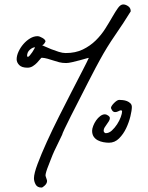

<svg xmlns="http://www.w3.org/2000/svg" viewBox="-20 -682 666 865"><path d="M574 -200Q574 -185 567.5 -158Q561 -131 548.5 -104.5Q536 -78 516.5 -58.5Q497 -39 471 -39Q459 -39 445.5 -41.5Q432 -44 420.5 -50Q409 -56 402 -66.5Q395 -77 395 -93Q395 -102 400 -115Q405 -128 413 -139.5Q421 -151 431.5 -159Q442 -167 453 -167Q459 -167 467 -161.5Q475 -156 475 -150Q475 -143 470.5 -136Q466 -129 461 -122Q456 -115 451.5 -108Q447 -101 447 -93Q447 -88 450.5 -85Q454 -82 456 -82Q471 -82 484 -94Q497 -106 507.5 -122Q518 -138 524 -154.5Q530 -171 530 -180Q530 -185 524 -185Q521 -185 513.5 -181Q506 -177 499 -177Q490 -177 485 -185Q480 -193 480 -196Q480 -200 484 -206Q488 -212 494 -218Q500 -224 506 -228Q512 -232 517 -232Q523 -232 533 -231Q543 -230 552 -226.5Q561 -223 567.5 -216.5Q574 -210 574 -200ZM569 -631Q537 -579 499 -524Q461 -469 430 -412Q425 -403 410 -375Q395 -347 376.5 -310.5Q358 -274 337.5 -234Q317 -194 299.5 -159.5Q282 -125 271 -101.5Q260 -78 260 -75L234 -21Q224 -1 216.5 17Q209 35 209 36Q202 53 197 67Q192 79 188.5 91Q185 103 185 108Q185 111 188.5 120.5Q192 130 192 133Q192 144 182 153.5Q172 163 167 163Q148 163 140.5 149Q133 135 133 121Q133 100 149.5 56Q166 12 191 -43Q216 -98 246 -157.5Q276 -217 303.5 -270.5Q331 -324 352 -364.5Q373 -405 380 -421Q380 -422 368 -418.5Q356 -415 339.5 -410.5Q323 -406 305.5 -402Q288 -398 278 -398Q261 -398 247 -401.5Q233 -405 220 -409.5Q207 -414 194 -417.5Q181 -421 168 -422Q166 -422 160.5 -415Q155 -408 147 -399.5Q139 -391 128 -384Q117 -377 104 -377Q78 -377 66.5 -389Q55 -401 55 -415Q55 -431 63.5 -449.5Q72 -468 85.5 -483.5Q99 -499 115.5 -509Q132 -519 149 -519Q158 -519 171.5 -511Q185 -503 185 -495Q185 -494 180.5 -487Q176 -480 170 -478Q171 -478 182.5 -472.5Q194 -467 210.5 -460.5Q227 -454 244.5 -448.5Q262 -443 276 -443Q320 -443 353 -459Q386 -475 411 -499.5Q436 -524 454 -552.5Q472 -581 486 -605.5Q500 -630 511.5 -646Q523 -662 535 -662Q546 -662 557.5 -654Q569 -646 569 -631ZM138 -469Q127 -469 114.5 -458Q102 -447 102 -430Q102 -426 106 -426Q109 -426 114.5 -432.5Q120 -439 125.5 -447Q131 -455 134.5 -462Q138 -469 138 -469Z"/></svg>

Font: Reenie Beanie
Style: Regular
Weight: 500
Designer: James Grieshaber
Foundry: James Grieshaber
Version: Version 1.000